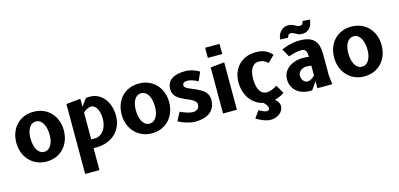

<svg xmlns="http://www.w3.org/2000/svg" viewBox="-83 -1310 4387 2113"><g transform="rotate(-15 2110.5 -253.0)"><path d="M302 8.5Q242 8.5 192.5 -13.2Q143 -35 107.2 -73.2Q71.5 -111.5 51.8 -163.5Q32 -215.5 32 -276.5Q32 -337 51 -388.8Q70 -440.5 105.2 -478.2Q140.5 -516 190.2 -537.2Q240 -558.5 302 -558.5Q362 -558.5 411.8 -537.2Q461.5 -516 497.2 -478.2Q533 -440.5 552.8 -388.8Q572.5 -337 572.5 -276.5Q572.5 -215.5 553.5 -163.5Q534.5 -111.5 499.2 -73.2Q464 -35 414 -13.2Q364 8.5 302 8.5ZM409.5 -264Q409.5 -298 403.5 -331Q397.5 -364 384.2 -390.2Q371 -416.5 350.2 -432.5Q329.5 -448.5 300 -448.5Q272.5 -448.5 252.5 -434.8Q232.5 -421 219.8 -398Q207 -375 201 -345.8Q195 -316.5 195 -285.5Q195 -251 201 -218Q207 -185 220.2 -159.2Q233.5 -133.5 254 -117.5Q274.5 -101.5 303.5 -101.5Q331 -101.5 351 -115.2Q371 -129 384 -152Q397 -175 403.2 -204Q409.5 -233 409.5 -264Z M838 -100H877Q910.5 -100 937 -114.8Q963.5 -129.5 982 -155Q1000.5 -180.5 1010.2 -214.8Q1020 -249 1020 -288Q1020 -328.5 1011.8 -359Q1003.5 -389.5 990.8 -409.8Q978 -430 962.2 -440Q946.5 -450 931.5 -450Q918 -450 904.8 -446Q891.5 -442 879.5 -435.8Q867.5 -429.5 857 -421.5Q846.5 -413.5 838 -405.5ZM675 250V-546.5L838 -563V-472L900 -555Q910.5 -556.5 921.8 -557.5Q933 -558.5 945 -558.5Q991.5 -558.5 1032.2 -539Q1073 -519.5 1103.2 -483.2Q1133.5 -447 1151.2 -396Q1169 -345 1169 -282Q1169 -220.5 1147.8 -168.8Q1126.5 -117 1087.2 -79.5Q1048 -42 992.5 -21Q937 0 868.5 0H838V250Z M1502 8.5Q1442 8.5 1392.5 -13.2Q1343 -35 1307.2 -73.2Q1271.5 -111.5 1251.8 -163.5Q1232 -215.5 1232 -276.5Q1232 -337 1251 -388.8Q1270 -440.5 1305.2 -478.2Q1340.5 -516 1390.2 -537.2Q1440 -558.5 1502 -558.5Q1562 -558.5 1611.8 -537.2Q1661.5 -516 1697.2 -478.2Q1733 -440.5 1752.8 -388.8Q1772.5 -337 1772.5 -276.5Q1772.5 -215.5 1753.5 -163.5Q1734.5 -111.5 1699.2 -73.2Q1664 -35 1614 -13.2Q1564 8.5 1502 8.5ZM1609.5 -264Q1609.5 -298 1603.5 -331Q1597.5 -364 1584.2 -390.2Q1571 -416.5 1550.2 -432.5Q1529.5 -448.5 1500 -448.5Q1472.5 -448.5 1452.5 -434.8Q1432.5 -421 1419.8 -398Q1407 -375 1401 -345.8Q1395 -316.5 1395 -285.5Q1395 -251 1401 -218Q1407 -185 1420.2 -159.2Q1433.5 -133.5 1454 -117.5Q1474.5 -101.5 1503.5 -101.5Q1531 -101.5 1551 -115.2Q1571 -129 1584 -152Q1597 -175 1603.2 -204Q1609.5 -233 1609.5 -264Z M2145 -411Q2129.5 -420.5 2112.8 -427.8Q2096 -435 2080.2 -440Q2064.5 -445 2051 -447.5Q2037.5 -450 2029.5 -450Q1971 -450 1971 -411Q1971 -398 1982 -388Q1993 -378 2011 -369Q2029 -360 2052.2 -351Q2075.5 -342 2099.5 -331Q2123.5 -320 2146.8 -306.8Q2170 -293.5 2188 -275.8Q2206 -258 2217 -235Q2228 -212 2228 -182Q2228 -130 2210 -94Q2192 -58 2160.5 -35Q2129 -12 2086.2 -1.8Q2043.5 8.5 1994.5 8.5Q1975.5 8.5 1950 4Q1924.5 -0.5 1898.2 -8Q1872 -15.5 1847.5 -25.8Q1823 -36 1806 -48L1856 -143Q1874 -134 1893.8 -126Q1913.5 -118 1932.5 -112.2Q1951.5 -106.5 1969 -103.2Q1986.5 -100 2000 -100Q2014 -100 2027.2 -104Q2040.5 -108 2050.5 -116.2Q2060.5 -124.5 2066.5 -137.2Q2072.5 -150 2072.5 -168Q2072.5 -186 2061.8 -199.2Q2051 -212.5 2033.2 -223.5Q2015.5 -234.5 1992.8 -244Q1970 -253.5 1946.2 -264.2Q1922.5 -275 1899.8 -287.5Q1877 -300 1859.2 -316.8Q1841.5 -333.5 1830.8 -355.2Q1820 -377 1820 -406.5Q1820 -447 1835.2 -476Q1850.5 -505 1878.2 -523.2Q1906 -541.5 1945 -550Q1984 -558.5 2031 -558.5Q2053 -558.5 2075.2 -554.2Q2097.5 -550 2118.5 -543.2Q2139.5 -536.5 2157.8 -528Q2176 -519.5 2189.5 -510.5Z M2471 0H2313V-524.5L2471 -540.5ZM2310 -750H2474V-634.5H2310Z M2941.5 -407Q2926.5 -421.5 2912.8 -430Q2899 -438.5 2886.5 -443Q2874 -447.5 2861.8 -448.8Q2849.5 -450 2837.5 -450Q2808.5 -450 2788.2 -436Q2768 -422 2755.2 -398.8Q2742.5 -375.5 2736.8 -345Q2731 -314.5 2731 -281.5Q2731 -247 2736.5 -214.2Q2742 -181.5 2754.8 -156Q2767.5 -130.5 2789 -115.2Q2810.5 -100 2842.5 -100Q2855.5 -100 2870.5 -103.5Q2885.5 -107 2900.8 -113Q2916 -119 2930.8 -127Q2945.5 -135 2958.5 -144L3014.5 -46.5Q2978 -21.5 2933.5 -6.5Q2919 -1.5 2903.5 1.5Q2915.5 11 2925.5 23Q2935 34.5 2942.8 50.2Q2950.5 66 2950.5 85.5Q2950.5 110.5 2938.8 132Q2927 153.5 2907 169.2Q2887 185 2861 194.2Q2835 203.5 2806.5 203.5Q2776.5 203.5 2747.8 194.5Q2719 185.5 2695 174.5Q2667.5 161.5 2642 145L2699.5 65.5Q2715.5 75.5 2731.5 83Q2744.5 89.5 2759.2 94.8Q2774 100 2785 100Q2796.5 100 2806.8 93.8Q2817 87.5 2817 73.5Q2817 63 2811 51.2Q2805 39.5 2797 29Q2789 18.5 2781 10.5L2772.5 2Q2743 -4 2718 -16Q2667.5 -41 2633.5 -82Q2599.5 -123 2582.5 -176.5Q2565.5 -230 2565.5 -287.5Q2565.5 -339.5 2582 -388.5Q2598.5 -437.5 2632.2 -475.2Q2666 -513 2717.2 -535.8Q2768.5 -558.5 2838.5 -558.5Q2892.5 -558.5 2935.5 -540.8Q2978.5 -523 3017 -480.5Z M3557.5 0H3388V-81L3328 6Q3324 7 3318.5 7.8Q3313 8.5 3302.5 8.5Q3259.5 8.5 3221 -3.8Q3182.5 -16 3153.5 -39.8Q3124.5 -63.5 3107.2 -98.5Q3090 -133.5 3090 -179Q3090 -211 3099.5 -237Q3109 -263 3125.8 -283.5Q3142.5 -304 3164.5 -319Q3186.5 -334 3211.8 -343.8Q3237 -353.5 3263.8 -358.2Q3290.5 -363 3316 -363Q3338.5 -363 3356.2 -361.5Q3374 -360 3387.5 -357.5Q3387 -377.5 3384.5 -394.2Q3382 -411 3375.5 -423.5Q3369 -436 3358 -443Q3347 -450 3330 -450Q3287.5 -450 3248.5 -440.2Q3209.5 -430.5 3178 -419L3126 -511.5Q3165 -529 3202.5 -539.5Q3226.5 -546.5 3259.2 -552.5Q3292 -558.5 3334.5 -558.5Q3399.5 -558.5 3440.8 -542.8Q3482 -527 3505.2 -498.2Q3528.5 -469.5 3537.2 -429.2Q3546 -389 3546 -340.5V-102.5ZM3388 -257.5Q3376 -259 3361.8 -260.2Q3347.5 -261.5 3334.5 -261.5Q3316.5 -261.5 3299.2 -256.5Q3282 -251.5 3268.5 -241.5Q3255 -231.5 3246.5 -216Q3238 -200.5 3238 -179.5Q3238 -162.5 3243.5 -148Q3249 -133.5 3258 -122.8Q3267 -112 3278.2 -106Q3289.5 -100 3301 -100Q3315.5 -100 3328.8 -104.5Q3342 -109 3353.2 -115.8Q3364.5 -122.5 3373.2 -130.5Q3382 -138.5 3388 -145ZM3130 -624Q3132 -644 3140 -666.8Q3148 -689.5 3163 -708.5Q3178 -727.5 3201 -740Q3224 -752.5 3255.5 -752.5Q3280 -752.5 3296.8 -746.2Q3313.5 -740 3327 -732.5Q3340.5 -725 3352.8 -718.8Q3365 -712.5 3380.5 -712.5Q3391 -712.5 3398 -716Q3405 -719.5 3409.8 -725.5Q3414.5 -731.5 3417 -739.5Q3419.5 -747.5 3421 -756.5L3504.5 -751.5Q3503 -729.5 3496 -706.2Q3489 -683 3474.8 -664Q3460.5 -645 3438 -632.8Q3415.5 -620.5 3382 -620.5Q3359 -620.5 3343.2 -626.8Q3327.5 -633 3314.5 -640.5Q3301.5 -648 3288.2 -654.2Q3275 -660.5 3257.5 -660.5Q3248.5 -660.5 3242.5 -657Q3236.5 -653.5 3232.2 -648Q3228 -642.5 3225.5 -635.2Q3223 -628 3221 -620.5Z M3923 8.5Q3863 8.5 3813.5 -13.2Q3764 -35 3728.2 -73.2Q3692.5 -111.5 3672.8 -163.5Q3653 -215.5 3653 -276.5Q3653 -337 3672 -388.8Q3691 -440.5 3726.2 -478.2Q3761.5 -516 3811.2 -537.2Q3861 -558.5 3923 -558.5Q3983 -558.5 4032.8 -537.2Q4082.5 -516 4118.2 -478.2Q4154 -440.5 4173.8 -388.8Q4193.5 -337 4193.5 -276.5Q4193.5 -215.5 4174.5 -163.5Q4155.5 -111.5 4120.2 -73.2Q4085 -35 4035 -13.2Q3985 8.5 3923 8.5ZM4030.5 -264Q4030.5 -298 4024.5 -331Q4018.5 -364 4005.2 -390.2Q3992 -416.5 3971.2 -432.5Q3950.5 -448.5 3921 -448.5Q3893.5 -448.5 3873.5 -434.8Q3853.5 -421 3840.8 -398Q3828 -375 3822 -345.8Q3816 -316.5 3816 -285.5Q3816 -251 3822 -218Q3828 -185 3841.2 -159.2Q3854.5 -133.5 3875 -117.5Q3895.5 -101.5 3924.5 -101.5Q3952 -101.5 3972 -115.2Q3992 -129 4005 -152Q4018 -175 4024.2 -204Q4030.5 -233 4030.5 -264Z"/></g></svg>

Font: B612
Style: Bold
Weight: 700
Designer: Nicolas Chauveau, Thomas Paillot, Jonathan Favre-Lamarine, Jean-Luc Vinot
Foundry: AIRBUS
Version: Version 1.008